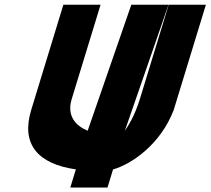

<svg xmlns="http://www.w3.org/2000/svg" viewBox="-20 -730 905 825"><path d="M864.7 -709.7H704.9L580.9 -304.2C557.7 -228.5 529.2 -187.4 516.4 -167.9L704.1 -709.7H544.3L356.7 -168.3C308.8 -188 265.1 -229 288.1 -304.3L412.1 -709.7H252.3L114.1 -257.5C69.4 -111.3 141.6 -25.6 306 -2.2L282.1 75.7H441.9L465.7 -2C546.9 -24.9 670.5 -110.8 726.4 -257.5Z"/></svg>

Font: Hussar
Style: BdSuprConOblThree
Weight: 700
Foundry: Cannot Into Space Fonts
Version: Version 2.00